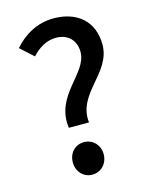

<svg xmlns="http://www.w3.org/2000/svg" viewBox="-117 -842 726 931"><g transform="rotate(-15 246.0 -376.5)"><path d="M178 -235H279C262 -385 440 -439 440 -583C440 -701 360 -767 243 -767C160 -767 93 -727 44 -671L109 -612C143 -649 183 -673 230 -673C293 -673 328 -631 328 -576C328 -467 154 -403 178 -235ZM230 14C274 14 308 -21 308 -68C308 -115 274 -149 230 -149C186 -149 153 -115 153 -68C153 -21 186 14 230 14Z"/></g></svg>

Font: Noto Sans CJK SC Medium
Style: Regular
Weight: 500
Designer: Ryoko NISHIZUKA 西塚涼子 (kana, bopomofo & ideographs); Paul D. Hunt (Latin, Greek & Cyrillic); Sandoll Communications 산돌커뮤니
Foundry: Adobe
Version: Version 2.004;hotconv 1.0.118;makeotfexe 2.5.65603